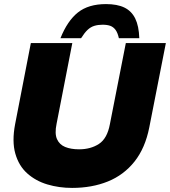

<svg xmlns="http://www.w3.org/2000/svg" viewBox="-20 -911 832 940"><path d="M333 9Q269 9 212 -8Q155 -25 113.5 -62Q72 -99 55 -159Q38 -219 54 -303L131 -700H334L257 -305Q247 -257 259 -230Q271 -203 299 -191.5Q327 -180 367 -180Q424 -180 464.5 -206.5Q505 -233 518 -303L596 -700H792L711 -288Q691 -186 638.5 -120Q586 -54 508 -22.5Q430 9 333 9ZM276 -724Q310 -809 361.5 -850Q413 -891 499 -891Q554 -891 589 -874Q624 -857 642 -820.5Q660 -784 662 -724H562Q556 -751 545.5 -765Q535 -779 520 -784.5Q505 -790 482 -790Q460 -790 442 -784.5Q424 -779 409 -765Q394 -751 377 -724Z"/></svg>

Font: REM ExtraBold
Style: Italic
Weight: 800
Italic angle: -11°
Designer: Octavio Pardo
Foundry: Ashler Design
Version: Version 1.005;gftools[0.9.28]